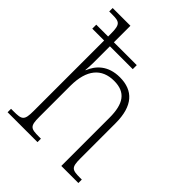

<svg xmlns="http://www.w3.org/2000/svg" viewBox="-216 -873 986 986"><g transform="rotate(45 277.0 -380.0)"><path d="M15 0H232V-25H219C158 -25 147 -30 147 -98V-323C147 -443 199 -501 288 -501C372 -501 405 -451 405 -350V0H529V-25H517C457 -25 447 -31 447 -98V-352C447 -478 392 -535 296 -535C210 -535 166 -487 146 -436H144C145 -447 147 -470 147 -489V-611H313V-640H147V-760H18V-735H39C92 -735 105 -729 105 -660V-640H19V-611H105V-99C105 -30 94 -25 31 -25H15Z"/></g></svg>

Font: Noto Serif Devanagari SemiCondensed ExtraLight
Style: Regular
Weight: 200
Width: 4
Designer: Universal Thirst, Indian Type Foundry and the Monotype Design Team
Foundry: Monotype Imaging Inc.
Version: Version 2.004